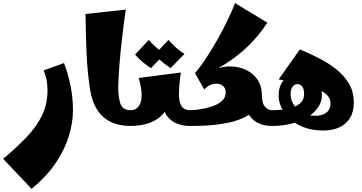

<svg xmlns="http://www.w3.org/2000/svg" viewBox="-100 -801 2300 1221"><path d="M101 400 -80 209Q7 136 70 70Q133 4 167.5 -67.5Q202 -139 202 -227Q202 -259 196.5 -290.5Q191 -322 177 -353L307 -400Q333 -333 348.5 -256.5Q364 -180 364 -99Q364 -25 339.5 59Q315 143 258 230Q201 317 101 400Z M730 0Q658 0 605 -25.5Q552 -51 519 -101.5Q486 -152 474 -225Q455 -344 450 -470.5Q445 -597 444 -712L700 -740Q688 -657 677.5 -569Q667 -481 660.5 -400Q654 -319 652 -254Q651 -184 665.5 -142Q680 -100 730 -100L750 -50Z M730 0V-100Q779 -100 795 -153Q811 -206 782 -305L1050 -340Q1043 -291 1040.5 -258Q1038 -225 1038 -202L971 -172Q971 -118 939.5 -79.5Q908 -41 853.5 -20.5Q799 0 730 0ZM1110 0Q1050 0 1009 -22.5Q968 -45 947 -90Q926 -135 926 -202H1038Q1038 -149 1055.5 -124.5Q1073 -100 1110 -100L1130 -50ZM860 -368Q832 -386 805.5 -408Q779 -430 759 -454L846 -547Q869 -521 893 -499.5Q917 -478 948 -458ZM985 -368Q957 -386 930.5 -408Q904 -430 884 -454L971 -547Q994 -521 1018 -499.5Q1042 -478 1073 -458Z M1165 -305 1140 -336Q1174 -375 1210 -430Q1246 -485 1281 -546.5Q1316 -608 1345.5 -669Q1375 -730 1395 -781L1600 -657Q1549 -578 1483.5 -513.5Q1418 -449 1338 -397.5Q1258 -346 1165 -305ZM1110 0V-100Q1119 -100 1144.5 -102.5Q1170 -105 1202 -111.5Q1234 -118 1264.5 -130.5Q1295 -143 1315 -163Q1335 -183 1335 -213Q1335 -245 1312.5 -259Q1290 -273 1258.5 -267.5Q1227 -262 1199 -232L1140 -336L1259 -357Q1318 -381 1373 -378.5Q1428 -376 1471.5 -353Q1515 -330 1540 -291Q1565 -252 1565 -202L1515 -97Q1485 -68 1443 -49.5Q1401 -31 1353.5 -21Q1306 -11 1260 -6.5Q1214 -2 1174.5 -1Q1135 0 1110 0ZM1630 0Q1573 0 1533.5 -22.5Q1494 -45 1473.5 -90Q1453 -135 1453 -202H1565Q1565 -144 1585.5 -122Q1606 -100 1630 -100L1650 -50Z M1959 29Q1869 29 1805 -3.5Q1741 -36 1706.5 -87.5Q1672 -139 1672 -195Q1672 -243 1692.5 -275Q1713 -307 1743.5 -323Q1774 -339 1803 -339Q1846 -339 1878.5 -320Q1911 -301 1929 -268.5Q1947 -236 1947 -195Q1947 -153 1922 -117Q1897 -81 1853.5 -55Q1810 -29 1752.5 -14.5Q1695 0 1630 0V-100Q1666 -100 1702 -104.5Q1738 -109 1768 -120Q1798 -131 1816 -151.5Q1834 -172 1834 -205Q1834 -234 1822.5 -250Q1811 -266 1792 -266Q1773 -266 1760.5 -249.5Q1748 -233 1748 -201Q1748 -167 1767 -136Q1786 -105 1820.5 -85Q1855 -65 1903 -65Q1939 -65 1960.5 -75.5Q1982 -86 1992 -103.5Q2002 -121 2002 -143Q2002 -184 1961 -212Q1920 -240 1845.5 -260Q1771 -280 1672 -296L1807 -487Q1867 -462 1928 -431Q1989 -400 2039 -360Q2089 -320 2119.5 -268.5Q2150 -217 2150 -149Q2150 -90 2125.5 -50.5Q2101 -11 2058 9Q2015 29 1959 29Z"/></svg>

Font: Marhey Light
Style: Bold
Weight: 700
Version: Version 1.000